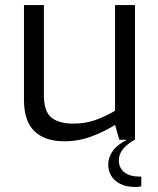

<svg xmlns="http://www.w3.org/2000/svg" viewBox="-20 -554 628 761"><path d="M235 6Q158 6 116.5 -34Q75 -74 75 -158V-534H154V-178Q154 -111 184.5 -87.5Q215 -64 270 -64Q317 -64 356 -77.5Q395 -91 436 -115V-534H515V0H453L436 -59Q395 -33 343.5 -13.5Q292 6 235 6ZM514 187Q481 187 457 175Q433 163 421 143Q409 123 409 98Q409 69 427.5 43.5Q446 18 484 0H514Q483 17 467 37.5Q451 58 451 81Q451 111 472.5 128.5Q494 146 534 146H540V184Q535 186 528.5 186.5Q522 187 514 187Z"/></svg>

Font: Exo Thin
Style: Regular
Weight: 400
Version: Version 2.000